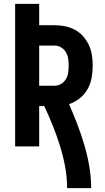

<svg xmlns="http://www.w3.org/2000/svg" viewBox="-20 -755 540 990"><path d="M326 215Q326 160 316 105.5Q306 51 289.5 -2Q273 -55 252.5 -106.5Q232 -158 208 -208H182V0H58V-735H182V-625H262Q289 -625 316 -619.5Q343 -614 367 -601Q391 -588 409 -567.5Q427 -547 438.5 -522Q450 -497 454 -470Q458 -443 458 -416Q458 -385 452.5 -354Q447 -323 431.5 -295.5Q416 -268 391 -248Q366 -228 336 -218Q359 -166 379 -113.5Q399 -61 415 -7Q431 47 440.5 103Q450 159 450 215ZM182 -313H262Q280 -313 295.5 -322.5Q311 -332 320 -347.5Q329 -363 331.5 -380.5Q334 -398 334 -416Q334 -434 331.5 -452Q329 -470 320 -485.5Q311 -501 295.5 -510.5Q280 -520 262 -520H182Z"/></svg>

Font: Iosevka Curly Extrabold
Style: Regular
Weight: 800
Monospace: yes
Designer: Belleve Invis
Foundry: Belleve Invis
Version: Version 22.1.2; ttfautohint (v1.8.4)